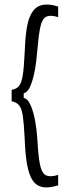

<svg xmlns="http://www.w3.org/2000/svg" viewBox="-20 -726 290 842"><path d="M31 -282V-332Q51 -335 62.5 -348Q74 -361 79.5 -394Q85 -427 88 -492Q90 -550 95.5 -590.5Q101 -631 112.5 -656.5Q124 -682 141.5 -694Q159 -706 184 -706Q195 -706 208 -704Q221 -702 235 -697V-651Q202 -661 184.5 -653.5Q167 -646 159 -616Q151 -586 146 -528Q143 -494 139 -459Q135 -424 127.5 -393Q120 -362 109.5 -341Q99 -320 84 -317V-297Q99 -293 109 -275Q119 -257 127 -227.5Q135 -198 139.5 -160.5Q144 -123 146 -82Q150 -24 158 6.5Q166 37 184.5 44Q203 51 235 41V87Q221 91 207.5 93.5Q194 96 184 96Q159 96 141.5 84Q124 72 113 46Q102 20 96 -21.5Q90 -63 88 -122Q85 -184 80 -217.5Q75 -251 63.5 -264.5Q52 -278 31 -282Z"/></svg>

Font: Bricolage Grotesque 24pt Condensed ExtraLight
Style: Regular
Weight: 250
Width: 3
Designer: Mathieu Triay
Foundry: Atelier Triay
Version: Version 1.001;gftools[0.9.33.dev8+g029e19f]